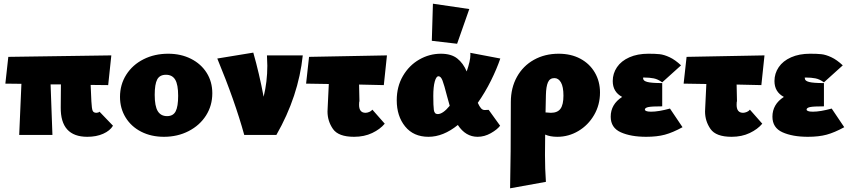

<svg xmlns="http://www.w3.org/2000/svg" viewBox="-20 -731 4597 1040"><path d="M592 -50Q576 -23 539 -6.5Q502 10 453 10Q307 10 309 -150L310 -274H254L264 0H84L96 -277L9 -278L25 -423L583 -431L566 -270L471 -271L475 -182Q477 -142 482 -131Q487 -120 502 -120Q507 -120 511.5 -121.5Q516 -123 519 -126Z M630 -206Q630 -273 664 -326.5Q698 -380 757.5 -410Q817 -440 891 -440Q960 -440 1014.5 -412.5Q1069 -385 1099.5 -336.5Q1130 -288 1130 -226Q1130 -159 1096 -105.5Q1062 -52 1002 -21Q942 10 868 10Q799 10 745 -17.5Q691 -45 660.5 -94.5Q630 -144 630 -206ZM945 -212Q945 -273 929 -299.5Q913 -326 879 -326Q845 -326 831.5 -300.5Q818 -275 818 -217Q818 -156 834.5 -129Q851 -102 885 -102Q918 -102 931.5 -128Q945 -154 945 -212Z M1620 -431Q1597 -210 1477 0H1303Q1253 -182 1157 -414L1352 -446Q1384 -334 1408 -207Q1428 -288 1428 -375Q1428 -395 1426 -431Z M1997 -137 2064 -61Q2039 -31 1996 -10.5Q1953 10 1898 10Q1813 10 1783.5 -32.5Q1754 -75 1754 -127L1755 -150L1761 -276L1638 -278L1654 -423L2076 -431L2059 -270L1925 -273L1927 -182Q1926 -182 1925.5 -176.5Q1925 -171 1925 -163Q1925 -120 1960 -120Q1969 -120 1980 -124.5Q1991 -129 1997 -137Z M2627 -136 2689 -50Q2673 -29 2638.5 -9.5Q2604 10 2567 10Q2502 10 2460 -54Q2381 10 2301 10Q2220 10 2174.5 -46Q2129 -102 2129 -188Q2129 -262 2162.5 -319.5Q2196 -377 2251 -408.5Q2306 -440 2368 -440Q2424 -440 2456.5 -414.5Q2489 -389 2508 -344Q2528 -402 2528 -434Q2528 -443 2527 -445L2690 -414Q2671 -358 2639.5 -294.5Q2608 -231 2568 -174Q2577 -154 2585.5 -144.5Q2594 -135 2605 -135ZM2416 -158Q2409 -181 2401 -212Q2386 -271 2377 -294.5Q2368 -318 2355 -318Q2343 -318 2335 -289.5Q2327 -261 2327 -211Q2327 -158 2330 -135.5Q2333 -113 2351 -113Q2379 -113 2416 -158ZM2319 -510 2325 -711 2522 -682 2456 -494Z M3230 -230Q3230 -163 3198 -108Q3166 -53 3113 -21.5Q3060 10 2999 10Q2960 10 2933 -2Q2932 44 2932 108Q2932 183 2937 254L2743 289Q2747 123 2747 -178Q2747 -255 2780 -314.5Q2813 -374 2872 -407Q2931 -440 3006 -440Q3073 -440 3123.5 -413Q3174 -386 3202 -338Q3230 -290 3230 -230ZM3032 -213Q3032 -261 3018.5 -284.5Q3005 -308 2983 -308Q2958 -308 2948 -285Q2938 -262 2937 -216L2935 -122Q2955 -120 2964 -120Q3000 -120 3016 -142Q3032 -164 3032 -213Z M3677 -42Q3624 -13 3581.5 -1.5Q3539 10 3480 10Q3397 10 3342.5 -14.5Q3288 -39 3288 -99Q3288 -166 3350 -206Q3299 -233 3299 -292Q3299 -333 3322 -367Q3345 -401 3389 -420.5Q3433 -440 3492 -440Q3529 -440 3553 -437.5Q3577 -435 3607 -421Q3637 -407 3669 -377L3567 -285Q3544 -302 3521 -306.5Q3498 -311 3470 -311Q3465 -311 3463.5 -310.5Q3462 -310 3463 -308.5Q3464 -307 3464 -305Q3464 -293 3486.5 -287Q3509 -281 3567 -281V-155Q3510 -155 3491.5 -151Q3473 -147 3473 -137Q3473 -133 3480.5 -129.5Q3488 -126 3507 -126Q3547 -126 3609 -143Z M4042 -137 4109 -61Q4084 -31 4041 -10.5Q3998 10 3943 10Q3858 10 3828.5 -32.5Q3799 -75 3799 -127L3800 -150L3806 -276L3683 -278L3699 -423L4121 -431L4104 -270L3970 -273L3972 -182Q3971 -182 3970.5 -176.5Q3970 -171 3970 -163Q3970 -120 4005 -120Q4014 -120 4025 -124.5Q4036 -129 4042 -137Z M4553 -42Q4500 -13 4457.5 -1.5Q4415 10 4356 10Q4273 10 4218.5 -14.5Q4164 -39 4164 -99Q4164 -166 4226 -206Q4175 -233 4175 -292Q4175 -333 4198 -367Q4221 -401 4265 -420.5Q4309 -440 4368 -440Q4405 -440 4429 -437.5Q4453 -435 4483 -421Q4513 -407 4545 -377L4443 -285Q4420 -302 4397 -306.5Q4374 -311 4346 -311Q4341 -311 4339.5 -310.5Q4338 -310 4339 -308.5Q4340 -307 4340 -305Q4340 -293 4362.5 -287Q4385 -281 4443 -281V-155Q4386 -155 4367.5 -151Q4349 -147 4349 -137Q4349 -133 4356.5 -129.5Q4364 -126 4383 -126Q4423 -126 4485 -143Z"/></svg>

Font: Ysabeau Heavy
Style: Regular
Weight: 800
Designer: Christian Thalmann (Catharsis Fonts)
Version: Version 0.003